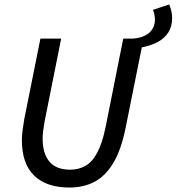

<svg xmlns="http://www.w3.org/2000/svg" viewBox="-20 -828 791 860"><path d="M610 -615 573 -655Q621 -658 647.5 -680.5Q674 -703 674 -741Q674 -750 672 -761Q670 -772 665 -784L738 -808Q751 -777 751 -747Q751 -709 733.5 -682Q716 -655 684 -638.5Q652 -622 610 -615ZM291 12Q188 12 133 -41.5Q78 -95 78 -200Q78 -222 81.5 -247Q85 -272 89 -296L161 -655H254L180 -285Q176 -263 173.5 -243.5Q171 -224 171 -206Q171 -141 201 -104.5Q231 -68 295 -68Q332 -68 362.5 -85Q393 -102 415.5 -144Q438 -186 453 -259L532 -655H623L543 -257Q523 -157 487.5 -98Q452 -39 403 -13.5Q354 12 291 12Z"/></svg>

Font: Source Sans 3 Medium
Style: Italic
Weight: 500
Italic angle: -11°
Designer: Paul D. Hunt
Foundry: Adobe
Version: Version 3.052;hotconv 1.1.0;makeotfexe 2.6.0